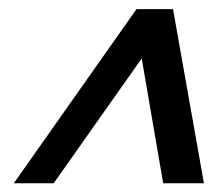

<svg xmlns="http://www.w3.org/2000/svg" viewBox="-20 -747 496 428"><path d="M284.2 -726.6H365.7L434.6 -338.4H343.8L295.9 -616.7L99.6 -338.4H10.7Z"/></svg>

Font: Arian AMU Serif
Style: Bold Italic
Weight: 700
Italic angle: -15°
Designer: Ruben Hakobyan (Tarumian)
Foundry: Ruben Hakobyan (Tarumian)
Version: Version 1.002